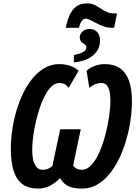

<svg xmlns="http://www.w3.org/2000/svg" viewBox="-20 -1102 803 1132"><path d="M367.2 -938Q375 -975.6 388.7 -1008.5Q402.3 -1041.5 427.2 -1061.8Q452.1 -1082 494.1 -1082Q518.1 -1082 536.9 -1073Q555.7 -1064 572.8 -1052.5Q589.8 -1041 608.9 -1032Q627.9 -1022.9 652.8 -1022.9H669.9L652.8 -938H641.1Q616.2 -938 592.5 -946.3Q568.8 -954.6 548.6 -965.1Q528.3 -975.6 512.2 -983.9Q496.1 -992.2 485.8 -992.2Q471.7 -992.2 461.4 -978Q451.2 -963.9 445.8 -938ZM416 -733.9V-777.8Q430.7 -780.8 447.5 -785.6Q464.4 -790.5 476.6 -799.6Q488.8 -808.6 488.8 -823.2Q488.8 -835 479.5 -840.1Q470.2 -845.2 461.9 -853Q457.5 -857.4 453.9 -864.5Q450.2 -871.6 450.2 -880.9Q450.2 -899.4 465.6 -915.3Q481 -931.2 509.8 -931.2Q536.1 -931.2 553 -912.8Q569.8 -894.5 569.8 -862.8Q569.8 -827.1 550.8 -799.6Q531.7 -772 497.1 -755.1Q462.4 -738.3 416 -733.9ZM204.1 9.8Q148.4 9.8 113 -15.9Q77.6 -41.5 60.8 -93.5Q43.9 -145.5 43.9 -225.1Q43.9 -279.8 52.5 -337.6Q61 -395.5 77.6 -451.4Q94.2 -507.3 118.7 -556.6Q143.1 -606 175 -643.6Q207 -681.2 245.8 -702.6Q284.7 -724.1 330.1 -724.1Q361.8 -724.1 391.6 -714.4Q421.4 -704.6 443.8 -685.1L384.8 -584Q371.6 -602.1 357.7 -607.4Q343.8 -612.8 330.1 -612.8Q305.7 -612.8 284.4 -593Q263.2 -573.2 245.4 -539.6Q227.5 -505.9 213.6 -464.1Q199.7 -422.4 189.9 -378.2Q180.2 -334 175 -293Q169.9 -252 169.9 -220.2Q169.9 -160.2 185.8 -130.6Q201.7 -101.1 231 -101.1Q251 -101.1 266.1 -108.4Q281.2 -115.7 289.1 -125L335 -339.8H456.1L411.1 -127Q415.5 -117.2 429.2 -109.1Q442.9 -101.1 462.9 -101.1Q493.7 -101.1 519.8 -129.9Q545.9 -158.7 566.4 -205.6Q586.9 -252.4 601.3 -307.4Q615.7 -362.3 623.3 -415Q630.9 -467.8 630.9 -507.8Q630.9 -543.5 625 -566.7Q619.1 -589.8 607.4 -601.3Q595.7 -612.8 578.1 -612.8Q561.5 -612.8 544.2 -606.7Q526.9 -600.6 506.8 -584L490.2 -684.1Q510.3 -703.6 540 -713.9Q569.8 -724.1 598.1 -724.1Q650.9 -724.1 686.3 -700.2Q721.7 -676.3 739.7 -628.2Q757.8 -580.1 757.8 -506.8Q757.8 -450.7 749 -390.9Q740.2 -331.1 723.1 -273.2Q706.1 -215.3 681.2 -164.3Q656.2 -113.3 623.5 -74Q590.8 -34.7 551 -12.5Q511.2 9.8 464.8 9.8Q426.8 9.8 401.6 2.4Q376.5 -4.9 360.8 -18.8Q345.2 -32.7 334 -51.8Q305.7 -23.4 274.4 -6.8Q243.2 9.8 204.1 9.8Z"/></svg>

Font: Open Sans Condensed
Style: Italic
Weight: 400
Width: 3
Italic angle: -12°
Designer: Monotype Design Team
Foundry: Monotype Imaging Inc.
Version: Version 3.000